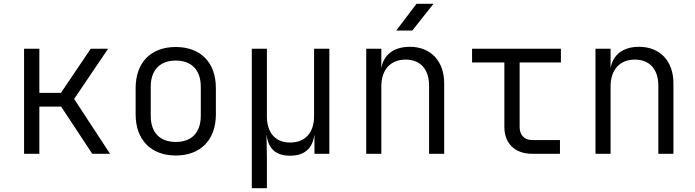

<svg xmlns="http://www.w3.org/2000/svg" viewBox="-20 -805 3640 1005"><path d="M106 0H186V-247H300L463 0H556L368 -287L546 -550H455L299 -319H186V-550H106Z M900 9C1029 9 1110 -72 1110 -206V-344C1110 -479 1029 -559 900 -559C771 -559 690 -479 690 -344V-206C690 -72 772 9 900 9ZM900 -62C818 -62 769 -110 769 -199V-351C769 -440 819 -488 900 -488C981 -488 1031 -440 1031 -351V-199C1031 -110 982 -62 900 -62Z M1298 180H1377V15L1375 -97H1376C1384 -31 1420 10 1498 10C1577 10 1616 -31 1625 -97H1626V0H1704V-550H1624V-197C1624 -110 1577 -59 1499 -59C1421 -59 1377 -110 1377 -197V-550H1298Z M2054 -645H2138L2249 -785H2160ZM1897 0H1976V-353C1976 -441 2025 -493 2103 -493C2179 -493 2226 -444 2226 -356V0H2305V-369C2305 -486 2234 -560 2125 -560C2042 -560 1988 -519 1976 -448V-550H1897Z M2765 0H2911V-72H2765C2725 -72 2700 -98 2700 -140V-478H2916V-550H2451V-478H2620V-140C2620 -54 2676 0 2765 0Z M3097 0H3176V-353C3176 -441 3225 -493 3303 -493C3379 -493 3426 -444 3426 -356V0H3505V-369C3505 -486 3434 -560 3325 -560C3242 -560 3188 -519 3176 -448V-550H3097Z"/></svg>

Font: JetBrains Mono Light
Style: Regular
Weight: 336
Monospace: yes
Designer: Philipp Nurullin, Konstantin Bulenkov
Foundry: JetBrains
Version: Version 2.305